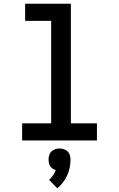

<svg xmlns="http://www.w3.org/2000/svg" viewBox="-20 -755 640 1032"><path d="M99 0V-92H255V-643H115V-735H361V-92H501V0ZM288 257 244 212Q256 201 265 187.5Q274 174 280 159Q271 157 263 151.5Q255 146 250 138.5Q245 131 243 121.5Q241 112 241 103Q241 91 244.5 79Q248 67 256.5 59Q265 51 276.5 47Q288 43 300 43Q312 43 323.5 47Q335 51 343.5 59Q352 67 355.5 79Q359 91 359 103Q359 125 354.5 146.5Q350 168 341 188Q332 208 318.5 225.5Q305 243 288 257Z"/></svg>

Font: Iosevka Custom SmBdEx
Style: Regular
Weight: 600
Width: 7
Monospace: yes
Designer: Belleve Invis
Foundry: Belleve Invis
Version: Version 11.2.4; ttfautohint (v1.8.4)